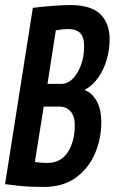

<svg xmlns="http://www.w3.org/2000/svg" viewBox="-24 -730 454 760"><path d="M-4 -1 106 -699Q157 -705 194 -707.5Q231 -710 254 -710Q336 -710 373 -674Q410 -638 410 -574Q410 -535 399 -496Q388 -457 366 -424.5Q344 -392 311 -374Q342 -361 359.5 -328.5Q377 -296 377 -247Q377 -181 352 -122.5Q327 -64 276.5 -27Q226 10 148 10Q120 10 97.5 9Q75 8 51.5 5.5Q28 3 -4 -1ZM164 -398H219Q244 -398 264.5 -419Q285 -440 297 -473.5Q309 -507 309 -545Q309 -583 293.5 -599Q278 -615 246 -615Q233 -615 222 -613.5Q211 -612 197 -610ZM149 -308 114 -89Q128 -87 139.5 -86Q151 -85 162 -85Q217 -85 244.5 -128Q272 -171 272 -234Q272 -271 255 -289.5Q238 -308 212 -308Z"/></svg>

Font: Georama Condensed SemiBold
Style: Italic
Weight: 600
Width: 3
Italic angle: -9°
Designer: Jean-Baptiste Levee
Foundry: Production Type
Version: Version 1.000